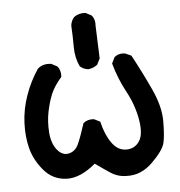

<svg xmlns="http://www.w3.org/2000/svg" viewBox="-44 -590 589 627"><g transform="rotate(-5 250.0 -277.0)"><path d="M347 -6Q318 -6 294.5 -21.5Q271 -37 246 -55Q195 -12 150 -14Q105 -16 76 -50.5Q47 -85 37 -124Q27 -163 29 -208Q31 -253 46.5 -297Q62 -341 88 -380Q106 -396 133 -392L152 -382Q164 -368 162 -347Q137 -318 127 -293.5Q117 -269 110.5 -237.5Q104 -206 106.5 -170Q109 -134 126 -112.5Q143 -91 164.5 -95.5Q186 -100 196.5 -123Q207 -146 221 -190Q235 -202 256 -200L276 -190Q286 -147 305.5 -119.5Q325 -92 353 -92Q381 -92 396 -115Q411 -138 402.5 -186.5Q394 -235 369.5 -280Q345 -325 331 -376L341 -396Q355 -408 376 -405L396 -396Q427 -339 454 -280.5Q481 -222 481 -175Q481 -128 475.5 -103.5Q470 -79 432 -41.5Q394 -4 347 -6ZM252 -364Q236 -366 225 -376Q211 -405 211 -440.5Q211 -476 209 -511Q211 -527 221 -538Q237 -550 259 -548L278 -538Q290 -524 288 -503L292 -396L282 -376Q269 -366 252 -364Z"/></g></svg>

Font: NaniFont Regular
Style: Regular
Weight: 400
Designer: Nanigashitei
Version: Version 1.036